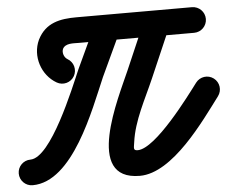

<svg xmlns="http://www.w3.org/2000/svg" viewBox="-99 -647 912 754"><g transform="rotate(-5 357.0 -270.0)"><path d="M198.1 -361.9C212 -386.1 203.7 -417 179.5 -430.9C165.8 -438.7 159.1 -459 165.8 -473.3C165.8 -473.3 165.6 -473 165.5 -472.7C165.3 -472.4 165.2 -472.1 165.2 -472.1C176.4 -494.6 207.6 -490.5 229 -490.5C380.7 -490.5 532.3 -490.5 684 -490.5C711.9 -490.5 734.5 -513.1 734.5 -541C734.5 -568.8 711.9 -591.5 684 -591.5C532.3 -591.5 380.7 -591.5 229 -591.5C164.3 -591.5 106.7 -580.9 74.8 -517.3C74.8 -517.2 74.7 -516.9 74.5 -516.6C74.4 -516.3 74.2 -516 74.2 -516C45.5 -454.3 70.3 -377.1 129.2 -343.3C153.4 -329.4 184.2 -337.7 198.1 -361.9ZM300.2 -562.3C273.3 -504.6 246.5 -447 219.6 -389.3C219.6 -389.3 219.4 -389 219.3 -388.7C219.2 -388.4 219 -388.1 219 -388.1C187 -314.3 81.1 -50.5 0 -50.5C-27.9 -50.5 -50.5 -27.9 -50.5 0C-50.5 27.9 -27.9 50.5 0 50.5C159.3 50.5 258.1 -224.4 311.7 -347.9C311.7 -347.9 311.5 -347.6 311.4 -347.3C311.3 -347 311.1 -346.7 311.1 -346.7C338 -404.3 364.9 -462 391.8 -519.6C403.6 -544.9 392.6 -574.9 367.3 -586.7C342.1 -598.5 312 -587.6 300.2 -562.3ZM494.6 -561C466.5 -496 438.4 -431 410.3 -366C366.3 -264.3 202.6 50.5 423 50.5C553.2 50.5 687.5 -144 755.3 -234.1C772.1 -256.4 767.7 -288 745.4 -304.8C723.1 -321.6 691.5 -317.1 674.7 -294.9C638.2 -246.5 494.2 -50.5 423 -50.5C403.8 -50.5 409.1 -61.5 411.9 -82.8C423.1 -167.2 469.2 -247.8 503 -326C531.1 -390.9 559.2 -455.9 587.4 -520.9C598.4 -546.5 586.6 -576.2 561 -587.3C535.4 -598.4 505.7 -586.6 494.6 -561Z"/></g></svg>

Font: FRB American Cursive Guidelines Ultra
Style: Bold Italic
Weight: 1000
Italic angle: -25°
Version: Version 2.0;Modular Font Editor K font №1